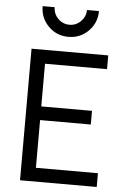

<svg xmlns="http://www.w3.org/2000/svg" viewBox="-61 -974 670 1018"><g transform="rotate(5 274.0 -465.0)"><path d="M85 0V-700.2H493.2V-627H163.1V-399.9H433.1V-327.1H163.1V-73.2H493.2V0ZM273.9 -779.8Q210.9 -779.8 167.5 -823.5Q124 -867.2 124 -930.2H188Q188.5 -894.5 213.6 -869.4Q238.8 -844.2 273.9 -844.2Q309.1 -844.2 334.2 -869.4Q359.4 -894.5 359.9 -930.2H423.8Q423.8 -867.2 380.1 -823.5Q336.4 -779.8 273.9 -779.8Z"/></g></svg>

Font: Uncut Sans
Style: Regular
Weight: 400
Designer: Kasper Nordkvist
Foundry: UNCUT.wtf
Version: Version 1.304;Glyphs 3.2 (3246)